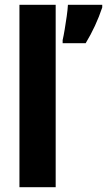

<svg xmlns="http://www.w3.org/2000/svg" viewBox="-20 -780 446 800"><path d="M212 0H61V-760H212ZM406 -749Q380 -671 337 -600H241V-613Q245 -630 249.5 -657Q254 -684 258 -712Q262 -740 263 -760H406Z"/></svg>

Font: Noto Sans Kannada Condensed ExtraBold
Style: Regular
Weight: 800
Width: 3
Designer: Jelle Bosma - Monotype Design Team
Foundry: Monotype Imaging Inc.
Version: Version 2.005; ttfautohint (v1.8.4.7-5d5b)